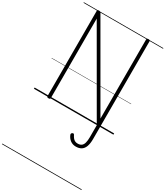

<svg xmlns="http://www.w3.org/2000/svg" viewBox="-523 -1620 2349 2725"><g transform="rotate(30 651.5 -257.5)"><path d="M1084 199Q1084 272 1066.5 320Q1049 368 1013.5 391Q978 414 923 414Q870 414 831 384Q792 354 773 305Q771 295 773.5 287.5Q776 280 785 275Q796 267 804.5 269Q813 271 819 282Q832 308 847 327Q862 346 881.5 355Q901 364 924 364Q965 364 988 346Q1011 328 1021 291Q1031 254 1031 199V2L274 -1308V-5Q274 5 267.5 9.5Q261 14 247 14Q219 14 219 -5V-1404Q219 -1414 226 -1418.5Q233 -1423 246 -1423Q258 -1423 265 -1419.5Q272 -1416 277 -1408L1029 -106V-1404Q1029 -1414 1036 -1418.5Q1043 -1423 1057 -1423Q1084 -1423 1084 -1404ZM0 898H1303V908H0ZM0 -20H1303V0H0ZM0 -505H1303V-500H0ZM0 -1418H1303V-1408H0Z"/></g></svg>

Font: Playwrite FR Trad Guides
Style: Regular
Weight: 400
Designer: Veronika Burian, José Scaglione
Foundry: TypeTogether
Version: Version 1.003